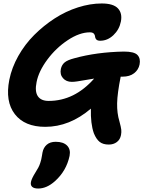

<svg xmlns="http://www.w3.org/2000/svg" viewBox="-20 -694 836 1117"><path d="M397.9 -217.8Q365.2 -217.8 346.4 -239.3Q327.6 -260.7 334 -293Q339.4 -316.9 356 -330.8Q372.6 -344.7 412.1 -355Q542.5 -391.1 701.2 -394Q761.2 -394 780 -373.8Q798.8 -353.5 792 -318.8Q785.6 -287.6 760 -267.8Q734.4 -248 692.9 -248H682.1Q662.6 -150.9 661.4 -93.3Q660.2 -35.6 674.8 12.2Q684.1 46.4 685.5 60.5Q687 74.7 684.1 90.8Q679.2 117.7 659.9 132.3Q640.6 147 612.8 147Q579.1 147 559.6 131.3Q540 115.7 525.9 81.1Q506.3 24.9 508.8 -62Q384.8 43.9 243.2 43.9Q123.5 43.9 66.4 -29.8Q9.3 -103.5 34.2 -230Q48.3 -300.3 86.4 -368.2Q124.5 -436 179 -490.5Q233.4 -544.9 297.9 -586.7Q362.3 -628.4 433.6 -651.1Q504.9 -673.8 571.8 -673.8Q639.6 -673.8 666.3 -645Q692.9 -616.2 683.1 -567.9Q673.8 -521.5 639.6 -489.3Q605.5 -457 563 -457Q546.9 -457 540 -464.6Q533.2 -472.2 533 -481.4Q532.7 -490.7 525.9 -498.3Q519 -505.9 502.9 -505.9Q442.9 -505.9 374 -460.2Q305.2 -414.6 255.1 -346.9Q205.1 -279.3 192.9 -216.8Q181.6 -162.1 200 -134.5Q218.3 -106.9 263.2 -106.9Q413.1 -106.9 527.8 -236.8Q505.9 -233.4 476.6 -228.3Q447.3 -223.1 429.4 -220.5Q411.6 -217.8 397.9 -217.8ZM202.1 402.8Q177.7 402.8 167 392.8Q156.2 382.8 160.2 363.8Q164.6 343.8 185.1 311Q195.3 295.4 202.6 281.5Q210 267.6 214.1 254.2Q218.3 240.7 220 233.4Q221.7 226.1 224.1 211.9Q226.6 197.8 227.1 193.8Q232.4 165 252 147.9Q271.5 130.9 304.2 130.9Q348.6 130.9 370.4 153.1Q392.1 175.3 384.8 212.9Q366.2 300.3 299.8 359.9Q252 402.8 202.1 402.8Z"/></svg>

Font: Shantell Sans Bouncy
Style: Bold Italic
Weight: 700
Italic angle: -11.31°
Designer: Stephen Nixon, Anya Danilova, Shantell Martin
Foundry: Arrow Type
Version: Version 1.006;[9816181b4]